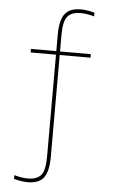

<svg xmlns="http://www.w3.org/2000/svg" viewBox="-63 -782 626 1054"><g transform="rotate(5 250.0 -254.5)"><path d="M224.6 80.1V-480.5H85V-500H224.6V-589.8Q224.6 -670.9 251.5 -705.6Q278.3 -740.2 339.8 -740.2Q373 -740.2 415 -728.5V-708Q375 -719.7 339.8 -719.7Q290 -719.7 267.6 -693.4Q245.1 -667 245.1 -589.8V-500H415V-480.5H245.1V80.1Q245.1 161.1 218.8 195.8Q192.4 230.5 129.9 230.5Q96.7 230.5 54.7 218.8V198.2Q94.7 210 129.9 210Q179.7 210 202.1 183.6Q224.6 157.2 224.6 80.1Z"/></g></svg>

Font: Mgen+ 1m thin
Style: Regular
Weight: 100
Designer: [Source Han Sans]
Ryoko NISHIZUKA  (kana & ideographs); Paul D. Hunt (Latin, Greek & Cyrillic); Wenlong ZHANG  (bopomofo
Version: Version 1.059.20150602